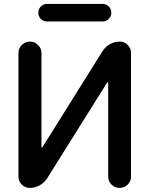

<svg xmlns="http://www.w3.org/2000/svg" viewBox="-20 -962 744 961"><path d="M635.7 -78.1Q635.7 -54.7 619.1 -38.1Q602.5 -21.5 578.6 -21.5Q554.7 -21.5 538.1 -38.1Q521.5 -54.7 521.5 -78.1V-548.8Q521.5 -550.8 520 -551.3Q518.6 -551.8 517.6 -550.8L215.8 -69.3Q201.2 -46.9 178.2 -34.2Q155.3 -21.5 128.9 -21.5Q105.5 -21.5 88.9 -38.1Q72.3 -54.7 72.3 -78.1V-696.3Q72.3 -719.7 89.4 -736.8Q106.4 -753.9 129.9 -753.9Q153.3 -753.9 170.4 -736.8Q187.5 -719.7 187.5 -696.3V-224.6Q187.5 -223.6 189 -223.1Q190.4 -222.7 191.4 -223.6L493.2 -706.1Q507.8 -728.5 530.8 -741.2Q553.7 -753.9 580.1 -753.9Q602.5 -753.9 619.1 -737.3Q635.7 -720.7 635.7 -697.3ZM215.8 -854.5Q197.3 -854.5 184.6 -867.2Q171.9 -879.9 171.9 -898.4Q171.9 -917 184.6 -929.7Q197.3 -942.4 215.8 -942.4H493.2Q511.7 -942.4 524.4 -929.7Q537.1 -917 537.1 -898.4Q537.1 -879.9 524.4 -867.2Q511.7 -854.5 493.2 -854.5Z"/></svg>

Font: Gen Jyuu Gothic Medium
Style: Regular
Weight: 500
Designer: [Source Han Sans]
Ryoko NISHIZUKA  (kana & ideographs); Paul D. Hunt (Latin, Greek & Cyrillic); Wenlong ZHANG  (bopomofo
Version: Version 1.002.20150607